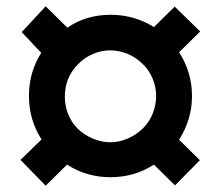

<svg xmlns="http://www.w3.org/2000/svg" viewBox="-20 -645 680 610"><path d="M125 -55 45 -137 112 -202Q72 -264 72 -340Q72 -416 111 -477L49 -543L125 -625L194 -557Q253 -598 332 -598Q406 -598 469 -559L535 -624L616 -545L549 -479Q590 -415 590 -340Q590 -266 549 -201L615 -136L536 -56L469 -122Q407 -82 331 -82Q255 -82 193 -122ZM434 -237Q455 -258 465.5 -285Q476 -312 476 -340Q476 -368 465 -395Q454 -422 433 -442Q412 -463 385 -474Q358 -485 330 -485Q302 -485 275 -473.5Q248 -462 228 -441Q186 -399 186 -338Q186 -309 196.5 -282.5Q207 -256 227 -236Q248 -216 275.5 -204.5Q303 -193 331 -193Q358 -193 385 -204.5Q412 -216 434 -237Z"/></svg>

Font: Open Sauce Sans ExBold Italic
Style: Regular
Weight: 800
Italic angle: -10°
Designer: Alfredo Marco Pradil
Foundry: Creative Sauce Fz LLC
Version: Version 1.477